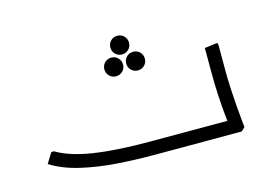

<svg xmlns="http://www.w3.org/2000/svg" viewBox="-73 -624 1045 756"><g transform="rotate(-15 450.0 -245.5)"><path d="M470 0Q395 0 318.5 -5.5Q242 -11 174 -27Q106 -43 57 -74L83 -116H94Q147 -84 238.5 -69.5Q330 -55 470 -55H783V0ZM786 0 787 -32Q785 -46 781.5 -81.5Q778 -117 775.5 -163Q773 -209 773 -257V-355L825 -362L828 -354V-247Q828 -211 830 -174.5Q832 -138 834.5 -105Q837 -72 839.5 -48.5Q842 -25 843 -14L828 0ZM687 0V-55H793V0ZM687 0Q677 0 672 -8.5Q667 -17 667 -28Q667 -40 672 -47.5Q677 -55 687 -55ZM407 -338Q391 -338 380 -349Q369 -360 369 -376Q369 -392 380 -403Q391 -414 407 -414Q423 -414 434 -403Q445 -392 445 -376Q445 -360 434 -349Q423 -338 407 -338ZM496 -338Q480 -338 469 -349Q458 -360 458 -376Q458 -392 469 -403Q480 -414 496 -414Q512 -414 523 -403Q534 -392 534 -376Q534 -360 523 -349Q512 -338 496 -338ZM452 -415Q436 -415 425 -426Q414 -437 414 -453Q414 -469 425 -480Q436 -491 452 -491Q468 -491 479 -480Q490 -469 490 -453Q490 -437 479 -426Q468 -415 452 -415Z"/></g></svg>

Font: Fustat Light
Style: Regular
Weight: 300
Designer: Mohamed Gaber, Khaled Hosny, Laura Garcia Mut
Foundry: Kief Type Foundry, Alif Type Foundry, Hard Type Foundry
Version: Version 1.007